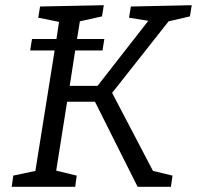

<svg xmlns="http://www.w3.org/2000/svg" viewBox="-20 -718 757 738"><path d="M25 0 31 -43 116 -61 190 -524H96L103 -568H197L207 -634L127 -650L134 -693L379 -698L372 -655L287 -636L276 -568H381L374 -524H269L248 -388H355L550 -638L476 -650L483 -693L717 -698L710 -655L628 -636L411 -361L568 -61L643 -43L637 0H509L345 -327H238L196 -62L275 -43L269 0Z"/></svg>

Font: Bitter
Style: Italic
Weight: 400
Italic angle: -9°
Designer: Sol Matas, and Bitter project Authors
Foundry: Sol Matas
Version: Version 2.001